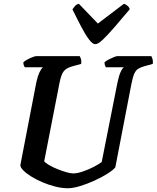

<svg xmlns="http://www.w3.org/2000/svg" viewBox="-20 -1003 835 1023"><path d="M341.5 0Q310 0 275 -8.8Q240 -17.5 206.5 -31.8Q173 -46 146.2 -62.8Q119.5 -79.5 103.8 -95.5Q88 -111.5 88.5 -123.5L173.5 -564Q180.5 -596.5 190.5 -617.8Q200.5 -639 209 -644.5H112Q110 -648 107 -654.8Q104 -661.5 104.5 -671Q112 -678.5 126 -686Q140 -693.5 153.8 -698.8Q167.5 -704 173.5 -704H404.5Q407.5 -700 411 -689.5Q414.5 -679 412.5 -662.5L365 -649.5Q334 -641 320 -623.8Q306 -606.5 297.5 -563.5L215.5 -143.5Q223.5 -134 242.8 -122.8Q262 -111.5 286.5 -101.8Q311 -92 333.5 -85.5Q356 -79 369.5 -79Q391 -79 420.8 -89Q450.5 -99 478.8 -113.5Q507 -128 522 -140L606 -563.5Q613.5 -600 623 -620.2Q632.5 -640.5 640.5 -644.5H544Q542.5 -647 539.5 -654.5Q536.5 -662 537 -671Q544 -678 558.2 -685.5Q572.5 -693 586.2 -698.5Q600 -704 605.5 -704H786.5Q789 -699.5 792.5 -689Q796 -678.5 794 -662.5L748.5 -650Q729.5 -644.5 716.8 -636.8Q704 -629 695.8 -611Q687.5 -593 680 -555L594.5 -111.5Q583 -97 552.8 -77.8Q522.5 -58.5 483.5 -40.8Q444.5 -23 406.5 -11.5Q368.5 0 341.5 0ZM487.5 -767.5Q473.5 -767.5 454.2 -792.8Q435 -818 412.8 -860.5Q390.5 -903 366 -953.5Q373.5 -963.5 380.2 -971.5Q387 -979.5 400 -983L501.5 -877.5L640.5 -983Q654 -978 661.8 -970.2Q669.5 -962.5 671.5 -954Q628.5 -903 592 -860.5Q555.5 -818 529 -792.8Q502.5 -767.5 487.5 -767.5Z"/></svg>

Font: Texturina Medium
Style: Italic
Weight: 500
Italic angle: -11°
Designer: Guillermo Torres Carreño
Foundry: Omnibus-Type
Version: Version 1.002